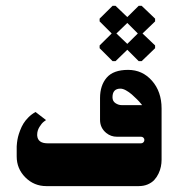

<svg xmlns="http://www.w3.org/2000/svg" viewBox="-20 -632 605 652"><path d="M372.3 -424.3 412.3 -463 451 -424.3H461L506.7 -468.3V-477.7L464 -518.3L506.7 -559.3V-568.7L461 -612.3H451L412.3 -574L372.3 -612.3H362.3L318.3 -568.7V-559.3L359.3 -518.3L318.3 -477.7V-468.3L362.3 -424.3ZM412.3 -483 375.3 -518.3 412.3 -554 448 -518.3ZM137.3 0H451Q468 0 481.7 -5.8Q495.3 -11.7 503.8 -20.8Q512.3 -30 518.2 -42.2Q524 -54.3 526.3 -66Q528.7 -77.7 528.7 -89.3V-263.7Q528.7 -320.7 496.2 -357.7Q463.7 -394.7 415 -394.7Q365 -394.7 342.3 -368.3Q319.7 -342 319.7 -299V-225Q319.7 -197.7 341 -180.3Q356.7 -167.7 376.7 -167.7H459Q463.7 -167.7 467 -164.5Q470.3 -161.3 470.3 -156.7Q470.3 -152 467 -148.7Q463.7 -145.3 459 -145.3H142Q108.3 -145.3 106.3 -171.7Q106.3 -173.3 106.3 -175Q106.3 -188.3 113.8 -200.7Q121.3 -213 128.7 -218.7L136.3 -224.3L100.7 -251.7Q87.3 -244.3 76.7 -233.7Q66 -223 59.5 -212.3Q53 -201.7 48.2 -188.8Q43.3 -176 41.2 -167Q39 -158 37.8 -147.8Q36.7 -137.7 36.7 -135Q36.7 -132.3 36.7 -130V-100.7Q36.7 -59 66.2 -29.5Q95.7 0 137.3 0ZM362 -301.7Q362 -331 389 -331Q397.3 -331 407.8 -325.2Q418.3 -319.3 427.7 -311.2Q437 -303 445.2 -294.8Q453.3 -286.7 458 -280.7L462.7 -275H393.3Q382.3 -275 372.2 -281.7Q362 -288.3 362 -301.7Z"/></svg>

Font: Jomhuria
Style: Regular
Weight: 400
Designer: Arabic design by Kourosh Beigpour, Latin design by Eben Sorkin, engineering by Lasse Fister and Khaled Hosney
Version: Version 1.0000